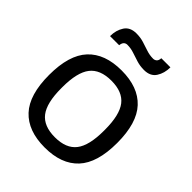

<svg xmlns="http://www.w3.org/2000/svg" viewBox="-207 -840 969 969"><g transform="rotate(45 278.0 -355.5)"><path d="M278 12Q159 12 97 -54.5Q35 -121 35 -263Q35 -405 97 -471.5Q159 -538 278 -538Q397 -538 459 -471.5Q521 -405 521 -263Q521 -121 459 -54.5Q397 12 278 12ZM278 -61Q358 -61 394 -107.5Q430 -154 430 -259V-267Q430 -372 394 -418.5Q358 -465 278 -465Q198 -465 162 -418.5Q126 -372 126 -267V-259Q126 -154 162 -107.5Q198 -61 278 -61ZM114 -619Q114 -661 134 -692Q154 -723 199 -723Q227 -723 251.5 -715.5Q276 -708 299.5 -700Q323 -692 348 -692Q359 -692 367 -699Q375 -706 376 -723H441Q441 -681 421 -650Q401 -619 356 -619Q328 -619 303.5 -626.5Q279 -634 255.5 -642Q232 -650 207 -650Q196 -650 188.5 -643Q181 -636 179 -619Z"/></g></svg>

Font: Archivo VF Beta
Style: Regular
Weight: 400
Designer: Hector Gatti
Foundry: Omnibus-Type
Version: Version 1.002